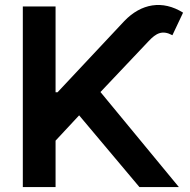

<svg xmlns="http://www.w3.org/2000/svg" viewBox="-20 -754 764 774"><path d="M72 0H204V-187L299 -289L542 0H701L385 -383L579 -588C609 -620 634 -634 675 -612L718 -703C635 -755 549 -740 481 -669L212 -382H204V-728H72Z"/></svg>

Font: Wafeq Semi Bold
Style: Regular
Weight: 600
Designer: Rasmus Andersson & Azza Alameddine
Foundry: Google & TypeTogether
Version: Version 3.000;January 28, 2025;FontCreator 15.0.0.3014 64-bi